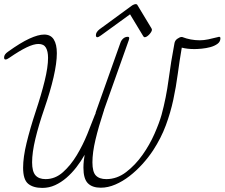

<svg xmlns="http://www.w3.org/2000/svg" viewBox="-20 -897 1098 939"><path d="M25 -614Q14 -606 7 -606Q0 -606 0 -616Q0 -631 19 -644Q80 -688 123.5 -708Q167 -728 196 -728Q228 -728 243 -704Q258 -680 258 -637Q258 -589 242 -519.5Q226 -450 197 -366Q169 -285 153 -218Q137 -151 137 -103Q137 -58 153.5 -39.5Q170 -21 203 -21Q250 -21 288 -55Q326 -89 355.5 -138Q385 -187 407 -241Q429 -295 444 -335L447 -341Q447 -344 448 -347Q449 -350 450 -353L569 -688Q573 -700 582.5 -708.5Q592 -717 605 -717Q612 -717 612 -710Q612 -707 610 -701L491 -366Q490 -363 489 -360.5Q488 -358 488 -355L487 -353Q462 -277 447 -214Q432 -151 432 -103Q432 -56 449 -38.5Q466 -21 500 -21Q552 -21 597 -55.5Q642 -90 677 -139.5Q712 -189 735.5 -242.5Q759 -296 770 -335Q793 -420 804.5 -507.5Q816 -595 833 -684Q835 -699 847.5 -707.5Q860 -716 867 -716H871Q912 -700 957 -700Q977 -700 998.5 -704.5Q1020 -709 1043 -715Q1049 -717 1051 -717Q1058 -717 1058 -710Q1058 -693 1043.5 -682.5Q1029 -672 1008.5 -666.5Q988 -661 966.5 -659Q945 -657 931 -657Q896 -657 869 -664Q858 -600 849.5 -536Q841 -472 827.5 -409Q814 -346 791 -284Q768 -222 729 -162Q706 -127 676 -94Q646 -61 613 -35.5Q580 -10 544 5.5Q508 21 473 21Q431 21 409.5 -1Q388 -23 388 -77Q388 -93 390 -112Q392 -131 394 -140Q376 -108 353.5 -79Q331 -50 305 -27.5Q279 -5 249.5 8.5Q220 22 187 22Q142 22 117.5 1.5Q93 -19 93 -77Q93 -128 110 -198Q127 -268 155 -353Q182 -434 198.5 -501.5Q215 -569 215 -614Q215 -646 204.5 -664Q194 -682 168 -682Q145 -682 110.5 -665.5Q76 -649 25 -614ZM474 -724Q462 -715 456 -715Q449 -715 449 -725Q449 -740 467 -754L627 -871Q637 -877 644 -877Q648 -877 651 -874L721 -758Q723 -754 723 -751Q723 -747 719.5 -741Q716 -735 710.5 -729Q705 -723 699 -719Q693 -715 688 -715Q683 -715 680 -721L616 -827Z"/></svg>

Font: Discipuli Britannica
Style: Regular
Weight: 400
Designer: Peter Wiegel
Foundry: Peter Wiegel
Version: Version 0.001 2009